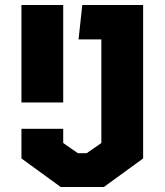

<svg xmlns="http://www.w3.org/2000/svg" viewBox="-20 -750 660 770"><path d="M66 -339H233.5V-730H66ZM66 -114.5 223.5 0H396.5L554 -114.5V-730H310L295 -592H386.5V-176.5L327.5 -135.5H292.5L233.5 -176.5V-233.5H66Z"/></svg>

Font: Monaspace Krypton ExtraBold
Style: Regular
Weight: 800
Designer: Riley Cran & the Lettermatic Team
Foundry: Lettermatic
Version: Version 1.101 (Monaspace Krypton)